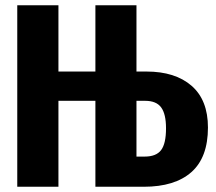

<svg xmlns="http://www.w3.org/2000/svg" viewBox="-20 -713 825 733"><path d="M539.1 -439.9Q648.9 -439.9 711.4 -385.5Q773.9 -331.1 773.9 -226.1Q773.9 -111.8 710.7 -55.9Q647.5 0 528.8 0H344.2V-328.1H203.1V0H45.9V-692.9H203.1V-439.9H344.2V-692.9H501V-439.9ZM532.2 -115.2Q576.2 -115.2 595 -139.9Q613.8 -164.6 613.8 -223.1Q613.8 -277.8 595.2 -303Q576.7 -328.1 534.2 -328.1H501V-115.2Z"/></svg>

Font: Fira Sans Compressed
Style: Bold
Weight: 700
Width: 1
Designer: Carrois Corporate & Edenspiekermann AG
Foundry: Carrois Corporate GbR & Edenspiekermann AG
Version: Version 4.203;PS 004.203;hotconv 1.0.88;makeotf.lib2.5.64775